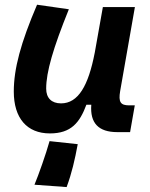

<svg xmlns="http://www.w3.org/2000/svg" viewBox="-20 -547 626 802"><path d="M188.5 10.3C276.9 10.3 313 -34.7 340.8 -109.4H361.3C355.5 -32.7 391.6 4.9 470.2 4.9H523.4L543 -106.9H519.5C483.4 -106.9 474.1 -120.6 481.9 -166.5L543.5 -517.6H409.7L375.5 -325.2V-325.7C349.1 -189.5 307.1 -115.2 234.9 -115.2C195.3 -115.2 172.9 -137.7 172.9 -176.8C172.9 -246.1 201.7 -345.2 267.6 -508.3L134.8 -527.3C66.4 -367.7 37.6 -259.3 37.6 -164.6C37.6 -53.7 92.3 10.3 188.5 10.3ZM258.3 234.4C279.8 176.3 292.5 121.1 304.7 55.2L187 42.5C171.9 96.7 141.1 183.6 124 224.6Z"/></svg>

Font: Cascadia Mono PL
Style: Bold Italic
Weight: 700
Italic angle: -10°
Monospace: yes
Designer: Aaron Bell
Foundry: Saja Typeworks
Version: Version 2404.023